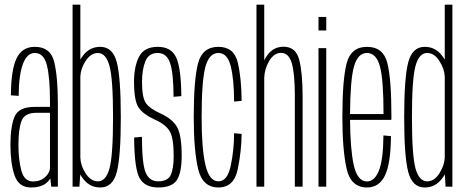

<svg xmlns="http://www.w3.org/2000/svg" viewBox="-20 -805 2004 828"><path d="M201 0 197 -35.5Q191.5 -26.5 183 -18.5Q159.5 3.5 113.5 3.5Q61 3.5 43 -48.2Q25 -100 25 -180Q25 -258.5 42.5 -301.2Q60 -344 129 -344H195.5V-368.5Q195.5 -471 182.2 -523.8Q169 -576.5 130 -576.5Q96.5 -576.5 78.8 -529Q61 -481.5 60.5 -391.5L27 -394Q27.5 -503 51.2 -553Q75 -603 130 -603Q198 -603 213.8 -538Q229.5 -473 229.5 -359.5V0ZM195.5 -82.5V-318.5H136.5Q86.5 -318.5 73 -283.8Q59.5 -249 59.5 -180Q59.5 -115.5 72.2 -69Q85 -22.5 122 -22.5Q154.5 -22.5 175 -41.5Q195.5 -60.5 195.5 -82.5Z M293 0V-785H326.5V-548Q332 -558.5 340.5 -568.5Q368.5 -603 412.5 -603Q466.5 -603 483.8 -536.2Q501 -469.5 501 -299.5Q501 -130.5 483.8 -63.5Q466.5 3.5 412.5 3.5Q368.5 3.5 340.5 -31.5Q332 -42 326 -52.5L322.5 0ZM326.5 -474.5V-125.5Q327.5 -91.5 348.5 -58.5Q371 -23 402.5 -23Q436.5 -23 452 -78.2Q467.5 -133.5 467.5 -299.5Q467.5 -466 452 -521.2Q436.5 -576.5 402.5 -576.5Q371 -576.5 348.5 -541Q327.5 -508 326.5 -474.5Z M662.5 3.5Q605.5 3.5 582.5 -36Q559.5 -75.5 558.5 -212L592 -215Q592.5 -95.5 608.8 -59.2Q625 -23 662 -23Q702.5 -23 715.8 -49.5Q729 -76 729 -133.5Q729 -209.5 711.8 -239Q694.5 -268.5 649 -288.5Q597.5 -312 577.8 -341Q558 -370 558 -452.5Q558 -519 580 -561Q602 -603 660.5 -603Q718.5 -603 739.8 -557.2Q761 -511.5 762 -390.5L728.5 -387.5Q728 -491.5 713.2 -534Q698.5 -576.5 660 -576.5Q621.5 -576.5 607 -541Q592.5 -505.5 592.5 -451Q592.5 -382.5 610.2 -359Q628 -335.5 671.5 -316Q725 -291.5 744.2 -256Q763.5 -220.5 763.5 -133.5Q763.5 -61 742.8 -28.8Q722 3.5 662.5 3.5Z M922 3.5Q853 3.5 834.2 -77.2Q815.5 -158 815.5 -299Q815.5 -462 834.2 -532.5Q853 -603 922 -603Q989.5 -603 1005.5 -535Q1021.5 -467 1022 -370L989.5 -367Q989.5 -461.5 975.2 -519Q961 -576.5 922 -576.5Q882 -576.5 865.8 -516.8Q849.5 -457 849.5 -299Q849.5 -163.5 866 -93.2Q882.5 -23 922 -23Q961 -23 975.2 -91Q989.5 -159 989.5 -230.5L1022 -227.5Q1021.5 -153.5 1005.2 -75Q989 3.5 922 3.5Z M1086 0V-785H1119.5V-545Q1124.5 -555.5 1131.5 -565Q1158 -603.5 1203 -603.5Q1256 -603.5 1270.5 -546.8Q1285 -490 1285 -389.5V0H1251.5V-392.5Q1251.5 -487 1238.5 -532Q1225.5 -577 1192 -577Q1161 -577 1140 -540.5Q1121 -507.5 1119.5 -470.5V0Z M1353.5 0V-597.5H1387V0ZM1353.5 -732H1387V-673.5H1353.5Z M1562.5 3.5Q1492.5 3.5 1474.5 -78.5Q1456.5 -160.5 1456.5 -300Q1456.5 -463 1475.2 -533Q1494 -603 1562.5 -603Q1632 -603 1650 -534.8Q1668 -466.5 1668 -301Q1668 -294.5 1667.5 -288H1489.5Q1490.5 -161.5 1505.5 -93.5Q1521.5 -22.5 1562.5 -22.5Q1596 -22.5 1614.5 -70.5Q1633 -118.5 1633.5 -221L1666 -218Q1665 -99 1640 -47.8Q1615 3.5 1562.5 3.5ZM1489.5 -313H1634Q1634 -461.5 1618.5 -518.5Q1602.5 -576.5 1562.5 -576.5Q1523 -576.5 1506.5 -518Q1490.5 -461.5 1489.5 -313Z M1901.5 0 1898.5 -53Q1892.5 -42 1883.5 -31.5Q1855.5 3.5 1811.5 3.5Q1758 3.5 1740.5 -63.5Q1723 -130.5 1723 -299.5Q1723 -469.5 1740.5 -536.2Q1758 -603 1811.5 -603Q1855.5 -603 1883.5 -568.5Q1892 -558.5 1898 -548V-785H1931V0ZM1898 -125.5V-474.5Q1896.5 -508 1875.5 -541Q1853.5 -576.5 1822 -576.5Q1787.5 -576.5 1772 -521.2Q1756.5 -466 1756.5 -299.5Q1756.5 -133.5 1772 -78.2Q1787.5 -23 1822 -23Q1853.5 -23 1875.5 -58.5Q1896.5 -92 1898 -125.5Z"/></svg>

Font: Anybody Condensed ExtraLight
Style: Regular
Weight: 200
Width: 3
Designer: Tyler Finck
Foundry: Etcetera Type Company
Version: Version 1.010; ttfautohint (v1.8.3) -l 8 -r 50 -G 200 -x 14 